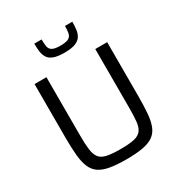

<svg xmlns="http://www.w3.org/2000/svg" viewBox="-209 -1051 1126 1202"><g transform="rotate(-30 354.0 -450.0)"><path d="M355 8Q284 8 236.5 -0.5Q189 -9 160 -29Q131 -49 116 -84.5Q101 -120 96 -173Q91 -226 91 -301V-688H177V-267Q177 -204 182 -165Q187 -126 203.5 -104Q220 -82 256 -74Q292 -66 355 -66Q418 -66 453.5 -74Q489 -82 505.5 -104Q522 -126 526 -165Q530 -204 530 -267V-688H616V-301Q616 -226 611.5 -173Q607 -120 592.5 -84.5Q578 -49 549 -29Q520 -9 472.5 -0.5Q425 8 355 8ZM353 -764Q304 -764 276 -774.5Q248 -785 235.5 -804.5Q223 -824 219.5 -850Q216 -876 216 -908H269Q269 -878 272.5 -857Q276 -836 293.5 -825.5Q311 -815 353 -815Q395 -815 412.5 -825.5Q430 -836 434 -857Q438 -878 438 -908H491Q491 -876 487.5 -850Q484 -824 471 -804.5Q458 -785 430 -774.5Q402 -764 353 -764Z"/></g></svg>

Font: Saira Thin
Style: Regular
Weight: 400
Version: Version 1.101